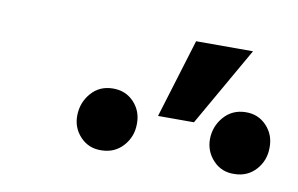

<svg xmlns="http://www.w3.org/2000/svg" viewBox="-39 -900 547 352"><g transform="rotate(10 234.0 -724.0)"><path d="M256.8 -690.9 301.8 -837.9H407.7L323.7 -690.9ZM110.8 -666.5Q111.3 -690.4 126.5 -708Q141.6 -725.6 166 -726.1Q190.4 -726.6 206.1 -710Q221.7 -693.4 221.2 -669.4Q221.2 -646 205.8 -628.7Q190.4 -611.3 166 -610.8Q142.1 -609.9 126.2 -626.5Q110.4 -643.1 110.8 -666.5ZM357.9 -666Q358.4 -689.9 373.8 -707.5Q389.2 -725.1 413.6 -725.6Q437.5 -726.1 453.1 -709.5Q468.8 -692.9 468.3 -668.9Q468.3 -645 452.9 -627.9Q437.5 -610.8 413.6 -610.4Q389.6 -609.4 373.8 -626Q357.9 -642.6 357.9 -666Z"/></g></svg>

Font: Roboto Condensed Medium
Style: Italic
Weight: 500
Italic angle: -12°
Designer: Christian Robertson
Foundry: Google
Version: Version 3.0; 2020